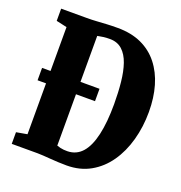

<svg xmlns="http://www.w3.org/2000/svg" viewBox="-135 -867 936 991"><g transform="rotate(20 333.0 -371.0)"><path d="M338 8Q314 8 290.8 6.8Q267.5 5.5 246.5 4Q225.5 2.5 207.8 1.2Q190 0 177 0H34.5V-64L94 -74.5V-663L35.5 -676V-743H175Q205.5 -743 231.2 -744.8Q257 -746.5 284 -748Q311 -749.5 344.5 -749.5Q419 -749.5 475 -723.8Q531 -698 568.5 -650.5Q606 -603 624.8 -538.5Q643.5 -474 643.5 -396.5Q643.5 -314.5 623.2 -241.2Q603 -168 564 -112Q525 -56 468.2 -24Q411.5 8 338 8ZM317.5 -62.5Q366 -63.5 397.8 -99.2Q429.5 -135 445.2 -204.2Q461 -273.5 461 -373.5Q461 -437 455.2 -493Q449.5 -549 435 -591.2Q420.5 -633.5 393.8 -657.8Q367 -682 326 -682Q305 -682 292 -680.2Q279 -678.5 271.5 -676.8Q264 -675 258.5 -674.5V-72Q269 -68.5 278 -66.2Q287 -64 296.8 -63.2Q306.5 -62.5 317.5 -62.5ZM47.5 -354V-422H363V-354Z"/></g></svg>

Font: Merriweather 24pt SemiCondensed Black
Style: Regular
Weight: 900
Width: 4
Designer: Eben Sorkin
Foundry: Eben Sorkin
Version: Version 2.100